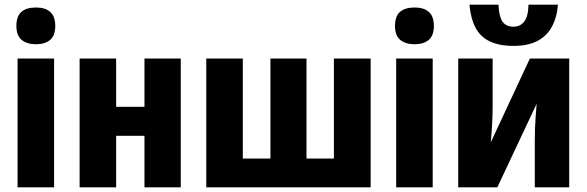

<svg xmlns="http://www.w3.org/2000/svg" viewBox="-20 -800 2506 820"><path d="M211 -550V0H55V-550ZM134 -768Q173 -768 194.5 -749Q216 -730 216 -689Q216 -648 194 -629.5Q172 -611 134 -611Q95 -611 72.5 -629.5Q50 -648 50 -689Q50 -731 71.5 -749.5Q93 -768 134 -768Z M476 -550V-344H597V-550H752V0H597V-220H476V0H320V-550Z M1563 -550V0H861V-550H1017V-123H1135V-550H1289V-123H1406V-550Z M1828 -550V0H1672V-550ZM1751 -768Q1790 -768 1811.5 -749Q1833 -730 1833 -689Q1833 -648 1811 -629.5Q1789 -611 1751 -611Q1712 -611 1689.5 -629.5Q1667 -648 1667 -689Q1667 -731 1688.5 -749.5Q1710 -768 1751 -768Z M2363 -780Q2358 -723 2336 -684Q2314 -645 2274 -624.5Q2234 -604 2173 -604Q2112 -604 2071.5 -623.5Q2031 -643 2010.5 -682.5Q1990 -722 1985 -780H2109Q2111 -730 2126 -708Q2141 -686 2173 -686Q2202 -686 2219 -708Q2236 -730 2237 -780ZM2084 -350Q2084 -332 2083.5 -312.5Q2083 -293 2082 -273.5Q2081 -254 2079.5 -233.5Q2078 -213 2076 -192L2243 -550H2411V0H2264V-202Q2264 -227 2265 -254Q2266 -281 2268 -307Q2270 -333 2272 -357L2104 0H1937V-550H2084Z"/></svg>

Font: Noto Sans Display Condensed ExtraBold
Style: Regular
Weight: 800
Width: 3
Designer: Monotype Design Team
Foundry: Monotype Imaging Inc.
Version: Version 2.003